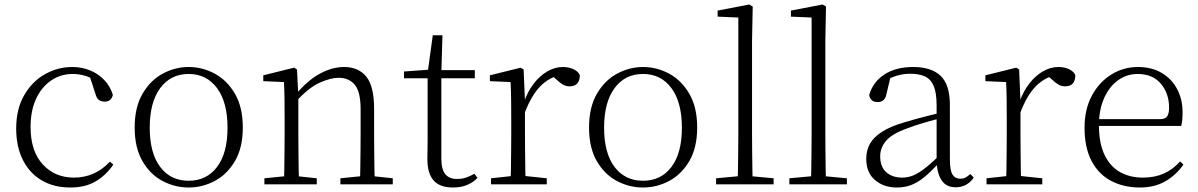

<svg xmlns="http://www.w3.org/2000/svg" viewBox="-20 -820 5328 854"><path d="M292 14Q220 14 166 -17.5Q112 -49 82 -108Q52 -167 52 -248Q52 -335 87.5 -396.5Q123 -458 180 -490Q237 -522 302 -522Q344 -522 380.5 -507Q417 -492 443.5 -464.5Q470 -437 482 -398Q475 -368 446 -368Q428 -368 418.5 -376.5Q409 -385 404 -404L376 -490L419 -452Q388 -474 360 -482.5Q332 -491 303 -491Q250 -491 207.5 -462Q165 -433 140.5 -380.5Q116 -328 116 -255Q116 -148 170 -89Q224 -30 309 -30Q354 -30 394 -47Q434 -64 469 -101L484 -88Q452 -41 406 -13.5Q360 14 292 14Z M819 14Q758 14 703 -15Q648 -44 613.5 -103.5Q579 -163 579 -253Q579 -343 614 -403Q649 -463 704 -492.5Q759 -522 819 -522Q880 -522 935 -492.5Q990 -463 1025 -403Q1060 -343 1060 -253Q1060 -163 1025 -103.5Q990 -44 935 -15Q880 14 819 14ZM819 -16Q899 -16 945.5 -77.5Q992 -139 992 -252Q992 -365 945.5 -428Q899 -491 819 -491Q739 -491 692.5 -428Q646 -365 646 -252Q646 -139 692.5 -77.5Q739 -16 819 -16Z M1156 0V-27L1266 -38H1286L1389 -27V0ZM1243 0Q1244 -24 1244.5 -64.5Q1245 -105 1245.5 -149Q1246 -193 1246 -226V-281Q1246 -333 1245.5 -375.5Q1245 -418 1243 -455L1151 -459V-485L1288 -519L1301 -511L1307 -393V-392V-226Q1307 -193 1307.5 -149Q1308 -105 1308.5 -64.5Q1309 -24 1310 0ZM1494 0V-27L1603 -38H1624L1727 -27V0ZM1581 0Q1582 -24 1582.5 -64Q1583 -104 1583.5 -148Q1584 -192 1584 -226V-334Q1584 -412 1558 -443Q1532 -474 1486 -474Q1451 -474 1402.5 -452.5Q1354 -431 1296 -368L1286 -398H1294Q1348 -463 1403 -492.5Q1458 -522 1510 -522Q1574 -522 1609 -479.5Q1644 -437 1644 -335V-226Q1644 -192 1644.5 -148Q1645 -104 1645.5 -64Q1646 -24 1647 0Z M1912 -472V-508H2092V-472ZM1995 14Q1936 14 1908.5 -17.5Q1881 -49 1881 -112Q1881 -135 1881.5 -152.5Q1882 -170 1882 -196V-472H1777V-502L1902 -511L1882 -496L1905 -663H1948L1943 -493V-481V-115Q1943 -67 1960.5 -45.5Q1978 -24 2012 -24Q2035 -24 2052.5 -30Q2070 -36 2090 -47L2104 -29Q2084 -8 2057 3Q2030 14 1995 14Z M2164 0V-27L2275 -39H2298L2412 -27V0ZM2251 0Q2252 -24 2252.5 -64.5Q2253 -105 2253.5 -149Q2254 -193 2254 -226V-281Q2254 -333 2253.5 -375.5Q2253 -418 2251 -455L2159 -459V-485L2296 -519L2309 -511L2315 -371V-370V-226Q2315 -193 2315.5 -149Q2316 -105 2316.5 -64.5Q2317 -24 2318 0ZM2314 -318 2297 -367H2311Q2327 -413 2354 -448Q2381 -483 2414.5 -502.5Q2448 -522 2484 -522Q2511 -522 2531.5 -512Q2552 -502 2559 -486Q2559 -462 2548 -449Q2537 -436 2513 -436Q2497 -436 2483.5 -444Q2470 -452 2453 -468L2430 -488H2479Q2423 -477 2383 -436Q2343 -395 2314 -318Z M2840 14Q2779 14 2724 -15Q2669 -44 2634.5 -103.5Q2600 -163 2600 -253Q2600 -343 2635 -403Q2670 -463 2725 -492.5Q2780 -522 2840 -522Q2901 -522 2956 -492.5Q3011 -463 3046 -403Q3081 -343 3081 -253Q3081 -163 3046 -103.5Q3011 -44 2956 -15Q2901 14 2840 14ZM2840 -16Q2920 -16 2966.5 -77.5Q3013 -139 3013 -252Q3013 -365 2966.5 -428Q2920 -491 2840 -491Q2760 -491 2713.5 -428Q2667 -365 2667 -252Q2667 -139 2713.5 -77.5Q2760 -16 2840 -16Z M3165 0V-27L3284 -38H3303L3421 -27V0ZM3261 0Q3262 -30 3262.5 -69Q3263 -108 3263.5 -149.5Q3264 -191 3264 -226V-742L3172 -746V-773L3313 -800L3328 -791L3325 -637V-226Q3325 -191 3325.5 -149.5Q3326 -108 3326.5 -69Q3327 -30 3328 0Z M3491 0V-27L3610 -38H3629L3747 -27V0ZM3587 0Q3588 -30 3588.5 -69Q3589 -108 3589.5 -149.5Q3590 -191 3590 -226V-742L3498 -746V-773L3639 -800L3654 -791L3651 -637V-226Q3651 -191 3651.5 -149.5Q3652 -108 3652.5 -69Q3653 -30 3654 0Z M3969 14Q3911 14 3872 -19Q3833 -52 3833 -114Q3833 -151 3849.5 -180.5Q3866 -210 3903.5 -234Q3941 -258 4003 -276Q4046 -289 4090.5 -300.5Q4135 -312 4175 -321V-297Q4135 -287 4093.5 -275Q4052 -263 4015 -249Q3948 -225 3921.5 -194Q3895 -163 3895 -125Q3895 -78 3922 -54Q3949 -30 3993 -30Q4018 -30 4041.5 -39.5Q4065 -49 4094.5 -72Q4124 -95 4164 -134L4170 -89H4151Q4119 -55 4091 -32Q4063 -9 4034 2.5Q4005 14 3969 14ZM4231 13Q4189 13 4168.5 -17.5Q4148 -48 4146 -102V-106V-350Q4146 -407 4133 -437.5Q4120 -468 4094 -480Q4068 -492 4028 -492Q3998 -492 3968 -483Q3938 -474 3906 -454L3942 -482L3923 -402Q3919 -382 3909 -374Q3899 -366 3883 -366Q3852 -366 3846 -397Q3863 -456 3914 -489Q3965 -522 4041 -522Q4123 -522 4164 -482.5Q4205 -443 4205 -354V-113Q4205 -61 4217 -43Q4229 -25 4251 -25Q4264 -25 4274 -30Q4284 -35 4296 -46L4311 -30Q4296 -8 4275.5 2.5Q4255 13 4231 13Z M4368 0V-27L4479 -39H4502L4616 -27V0ZM4455 0Q4456 -24 4456.5 -64.5Q4457 -105 4457.5 -149Q4458 -193 4458 -226V-281Q4458 -333 4457.5 -375.5Q4457 -418 4455 -455L4363 -459V-485L4500 -519L4513 -511L4519 -371V-370V-226Q4519 -193 4519.5 -149Q4520 -105 4520.5 -64.5Q4521 -24 4522 0ZM4518 -318 4501 -367H4515Q4531 -413 4558 -448Q4585 -483 4618.5 -502.5Q4652 -522 4688 -522Q4715 -522 4735.5 -512Q4756 -502 4763 -486Q4763 -462 4752 -449Q4741 -436 4717 -436Q4701 -436 4687.5 -444Q4674 -452 4657 -468L4634 -488H4683Q4627 -477 4587 -436Q4547 -395 4518 -318Z M5050 14Q4979 14 4923 -15Q4867 -44 4835.5 -103.5Q4804 -163 4804 -252Q4804 -334 4836.5 -394.5Q4869 -455 4923 -488.5Q4977 -522 5041 -522Q5103 -522 5147.5 -495.5Q5192 -469 5216 -423.5Q5240 -378 5240 -320Q5240 -283 5234 -260H4834V-290H5139Q5163 -290 5171.5 -302.5Q5180 -315 5180 -341Q5180 -404 5143.5 -447.5Q5107 -491 5040 -491Q4992 -491 4953 -463Q4914 -435 4891 -383.5Q4868 -332 4868 -263Q4868 -183 4893 -131Q4918 -79 4962 -54.5Q5006 -30 5063 -30Q5116 -30 5156.5 -48Q5197 -66 5229 -102L5244 -88Q5211 -41 5163 -13.5Q5115 14 5050 14Z"/></svg>

Font: Noto Serif KR ExtraLight ExtraLight
Style: Regular
Weight: 250
Version: Version 2.003-H1;hotconv 1.1.1;makeotfexe 2.6.0